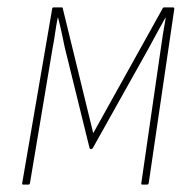

<svg xmlns="http://www.w3.org/2000/svg" viewBox="-20 -499 520 519"><path d="M43 0Q39 0 40 -4L121 -475Q121 -479 125 -479H147Q150 -479 150 -475L232 -139L419 -475Q420 -479 424 -479H447Q452 -479 451 -474L382 -4Q381 0 377 0H365Q361 0 362 -4L414 -363Q417 -385 420.5 -407Q424 -429 428 -451H427Q416 -431 404 -409.5Q392 -388 381 -367L231 -99Q229 -96 226 -96Q223 -96 222 -99L155 -371Q151 -391 146.5 -411.5Q142 -432 137 -451H136Q132 -431 129 -409.5Q126 -388 122 -368L61 -4Q60 0 57 0Z"/></svg>

Font: Sofia Sans Condensed Thin
Style: Italic
Weight: 250
Italic angle: -9°
Version: Version 4.100